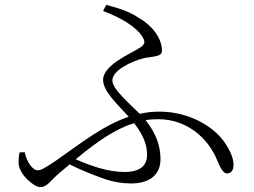

<svg xmlns="http://www.w3.org/2000/svg" viewBox="-20 -767 1040 786"><path d="M81 -144 60 -143C57 -129 56 -117 56 -101C56 -55 118 -1 145 -1C173 -1 185 -26 222 -58L265 -94C315 -69 360 -52 398 -38C441 -22 481 -16 517 -16C585 -16 637 -46 637 -115C637 -170 619 -221 576 -275C593 -278 610 -279 628 -279C745 -279 832 -202 869 -111C880 -84 893 -57 909 -57C927 -57 936 -72 936 -91C936 -117 926 -144 901 -182C859 -245 759 -310 633 -310C605 -310 578 -307 552 -301C510 -344 440 -401 440 -438C440 -481 525 -518 566 -528C604 -537 643 -533 643 -559C643 -612 602 -663 548 -694C508 -721 464 -734 415 -747L402 -722C479 -693 541 -655 565 -613C575 -594 573 -586 555 -573C515 -547 402 -501 402 -440C402 -392 464 -337 507 -289C405 -255 314 -183 210 -110C162 -78 149 -70 134 -70C113 -70 89 -105 81 -144ZM529 -263C570 -210 582 -171 582 -133C582 -89 554 -63 489 -63C422 -63 351 -88 290 -115C378 -188 452 -239 529 -263Z"/></svg>

Font: Noto Serif CJK HK Light
Style: Regular
Weight: 300
Designer: Ryoko NISHIZUKA 西塚涼子 (kana & ideographs); Frank Grießhammer (Latin, Greek & Cyrillic); Wenlong ZHANG 张文龙 (bopomofo); San
Foundry: Adobe
Version: Version 2.001;hotconv 1.1.0;makeotfexe 2.6.0